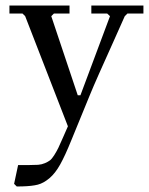

<svg xmlns="http://www.w3.org/2000/svg" viewBox="-20 -469 546 704"><path d="M241.7 44.9Q218.8 101.6 200.7 134Q182.6 166.5 161.1 184.6Q139.6 202.6 118.7 208Q97.7 213.4 63 214.4L41.5 214.8L31.7 205.1L46.4 136.2H85.9Q106.4 136.2 119.6 135.3Q132.8 134.3 144.8 129.2Q156.7 124 163.6 118.7Q170.4 113.3 179.2 99.4Q188 85.4 194.1 72.8Q200.2 60.1 211.4 34.2L229 -5.9L72.3 -409.7L62.5 -419.4H14.6V-448.7H234.9V-419.4H177.7L168 -409.7L265.1 -119.6H274.9L383.3 -409.7L373 -419.4H314.9V-448.7H505.9V-419.4H447.3L437.5 -409.7Q425.3 -381.3 396.2 -317.1Q367.2 -252.9 344 -200.7Q320.8 -148.4 309.1 -119.6Z"/></svg>

Font: Happy Times at the IKOB
Style: Regular
Weight: 400
Designer: Lucas Le Bihan
Foundry: Lucas Le Bihan
Version: Version 1.000;PS 1.0;hotconv 1.0.88;makeotf.lib2.5.647800